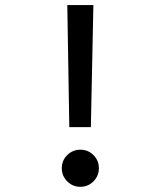

<svg xmlns="http://www.w3.org/2000/svg" viewBox="-20 -718 626 748"><path d="M250 -222.7 242.2 -698.2H343.8L334 -222.7ZM293 9.8Q263.2 9.8 241.9 -11.5Q220.7 -32.7 220.7 -62.5Q220.7 -92.8 241.9 -113.8Q263.2 -134.8 293 -134.8Q323.2 -134.8 344.2 -113.8Q365.2 -92.8 365.2 -62.5Q365.2 -32.7 344.2 -11.5Q323.2 9.8 293 9.8Z"/></svg>

Font: Cascadia Mono PL
Style: Regular
Weight: 400
Monospace: yes
Designer: Aaron Bell
Foundry: Saja Typeworks
Version: Version 2404.023; ttfautohint (v1.8.4)